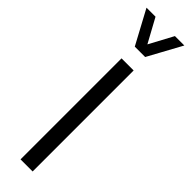

<svg xmlns="http://www.w3.org/2000/svg" viewBox="-269 -715 707 707"><g transform="rotate(45 84.5 -361.5)"><path d="M53 0V-526H116V0ZM-14 -723H33L99 -602H69L134 -723H183L111 -591H57Z"/></g></svg>

Font: Archivo ExtraCondensed Light
Style: Regular
Weight: 300
Width: 2
Designer: Hector Gatti
Foundry: Omnibus-Type
Version: Version 2.001